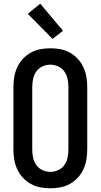

<svg xmlns="http://www.w3.org/2000/svg" viewBox="-20 -1002 540 1030"><path d="M250 8Q223 8 196 3Q169 -2 145 -15.5Q121 -29 102.5 -49Q84 -69 72.5 -94Q61 -119 56.5 -146Q52 -173 52 -200V-535Q52 -562 56.5 -589Q61 -616 72.5 -641Q84 -666 102.5 -686Q121 -706 145 -719.5Q169 -733 196 -738Q223 -743 250 -743Q277 -743 304 -738Q331 -733 355 -719.5Q379 -706 397.5 -686Q416 -666 427.5 -641Q439 -616 443.5 -589Q448 -562 448 -535V-200Q448 -173 443.5 -146Q439 -119 427.5 -94Q416 -69 397.5 -49Q379 -29 355 -15.5Q331 -2 304 3Q277 8 250 8ZM250 -80Q272 -80 292.5 -89.5Q313 -99 325.5 -117Q338 -135 342.5 -156.5Q347 -178 347 -200V-535Q347 -557 342.5 -578.5Q338 -600 325.5 -618Q313 -636 292.5 -645.5Q272 -655 250 -655Q228 -655 207.5 -645.5Q187 -636 174.5 -618Q162 -600 157.5 -578.5Q153 -557 153 -535V-200Q153 -178 157.5 -156.5Q162 -135 174.5 -117Q187 -99 207.5 -89.5Q228 -80 250 -80ZM262 -793 129 -928 196 -982 318 -837Z"/></svg>

Font: Iosevka Curly Semibold
Style: Regular
Weight: 600
Monospace: yes
Designer: Belleve Invis
Foundry: Belleve Invis
Version: Version 22.1.2; ttfautohint (v1.8.4)